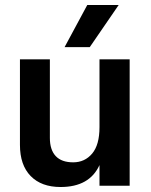

<svg xmlns="http://www.w3.org/2000/svg" viewBox="-20 -745 605 770"><path d="M340 -556H239L330 -725H456ZM500 0H379V-83Q339 5 223 5Q146 5 103 -39Q60 -83 60 -164V-507H180V-192Q180 -144 203.5 -119Q227 -94 273.5 -94Q320 -94 349.5 -129Q379 -164 379 -235V-507H500Z"/></svg>

Font: Hind Kochi SemiBold
Style: Regular
Weight: 600
Designer: Dhruvi Tolia
Foundry: Indian Type Foundry
Version: Version 0.702;PS 1.0;hotconv 1.0.81;makeotf.lib2.5.63406